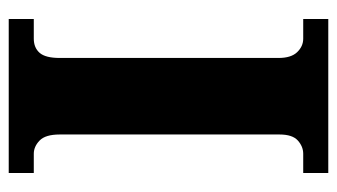

<svg xmlns="http://www.w3.org/2000/svg" viewBox="-182 -572 754 429"><g transform="rotate(-90 194.5 -357.0)"><path d="M23 0V-56H66Q82 -56 95.5 -68Q109 -80 109 -109V-600Q109 -632 95.5 -645Q82 -658 66 -658H23V-714H367V-658H323Q303 -658 291.5 -645Q280 -632 280 -600V-111Q280 -83 293 -69.5Q306 -56 323 -56H367V0Z"/></g></svg>

Font: Noto Serif Myanmar SemiCondensed ExtraBold
Style: Regular
Weight: 800
Width: 4
Designer: Ben Mitchell and the Monotype Design Team
Foundry: Monotype Imaging Inc.
Version: Version 2.106; ttfautohint (v1.8.4.7-5d5b)